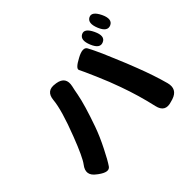

<svg xmlns="http://www.w3.org/2000/svg" viewBox="-193 -1102 1386 1386"><g transform="rotate(-45 500.0 -409.0)"><path d="M113 2 104 -5Q35 -55 87 -122Q119 -164 178 -317Q254 -513 262 -606Q270 -692 355 -678L363 -677Q447 -663 428 -579Q421 -550 414 -510Q397 -420 339 -256Q313 -183 271 -100Q231 -20 206 16Q181 52 113 2ZM853 3Q771 30 752 -54Q721 -192 672 -328Q644 -408 601 -507Q558 -606 546 -628.5Q534 -651 608 -690Q681 -730 700.5 -694.5Q720 -659 750 -592Q767 -553 783 -514L822 -421Q838 -382 853 -342Q902 -216 931 -109Q952 -29 874 -3ZM809 -649Q763 -628 733 -701Q703 -773 744 -795Q785 -817 820 -743Q855 -669 809 -649ZM933 -697Q887 -677 857 -749Q827 -822 868 -844Q908 -865 944 -792Q979 -718 933 -697Z"/></g></svg>

Font: Resource Han Rounded KR Heavy
Style: Regular
Weight: 900
Designer: Cyano Hao (round all glyphs); Ryoko NISHIZUKA 西塚涼子 (kana, bopomofo & ideographs); Paul D. Hunt (Latin, Greek & Cyrillic)
Foundry: Cyano Hao
Version: 0.990